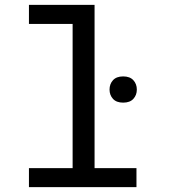

<svg xmlns="http://www.w3.org/2000/svg" viewBox="-20 -770 748 790"><path d="M99.1 -750H369.1V-78.1H541.5V0H99.1V-78.1H278.8V-671.4H99.1ZM430.7 -401.4Q430.7 -424.3 444.8 -439.9Q459 -455.6 486.8 -455.6Q514.6 -455.6 528.8 -439.9Q543 -424.3 543 -401.4Q543 -378.9 528.8 -363.3Q514.6 -347.7 486.8 -347.7Q459 -347.7 444.8 -363.3Q430.7 -378.9 430.7 -401.4Z"/></svg>

Font: RobotoMono-Regular
Style: Regular
Weight: 400
Designer: Google
Version: Version 2.000985; 2015; ttfautohint (v1.3)